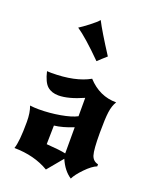

<svg xmlns="http://www.w3.org/2000/svg" viewBox="-149 -861 776 972"><g transform="rotate(20 239.0 -375.0)"><path d="M182 -195 180 -94Q254 -89 284 -82V-223Q227 -200 182 -195ZM438 -413Q423 -389 418 -353Q413 -317 413 -241Q413 -149 422 -121Q431 -93 459 -87V-76Q433 -66 399.5 -31.5Q366 3 354 28Q313 1 289 -55L220 28Q141 -19 33 -20Q47 -58 47 -165Q47 -216 34 -249Q56 -246 82 -246Q139 -246 196 -256Q253 -266 283 -282V-381Q204 -346 151 -346Q114 -346 91 -366Q68 -386 55 -442Q58 -442 63.5 -441.5Q69 -441 78 -441Q207 -441 283 -484Q348 -413 438 -413ZM319 -617Q308 -608 295 -595.5Q282 -583 273 -575Q179 -669 128 -703Q146 -714 178.5 -739Q211 -764 222 -778Q248 -727 319 -617Z"/></g></svg>

Font: NewRocker
Style: Regular
Weight: 400
Designer: Pablo Impallari, Brenda Gallo, Rodrigo Fuenzalida
Foundry: Pablo Impallari, Brenda Gallo, Rodrigo Fuenzalida
Version: Version 1.000